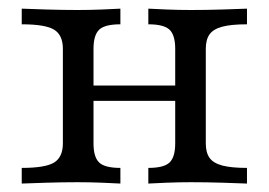

<svg xmlns="http://www.w3.org/2000/svg" viewBox="-20 -435 637 455"><path d="M331.5 0V-37.1Q368.5 -37.1 381.9 -50Q395.2 -62.9 395.2 -95.2V-319.4Q395.2 -351.6 381.9 -364.5Q368.5 -377.4 331.5 -377.4V-414.5Q346 -413.7 374.6 -412.5Q403.2 -411.3 432.3 -411.3Q469.4 -411.3 507.7 -412.5Q546 -413.7 565.3 -414.5V-377.4Q528.2 -377.4 506.9 -371.8Q485.5 -366.1 476.6 -353.6Q467.7 -341.1 467.7 -319.4V-95.2Q467.7 -73.4 476.6 -60.9Q485.5 -48.4 506.9 -42.7Q528.2 -37.1 565.3 -37.1V0Q546 -0.8 507.7 -2Q469.4 -3.2 432.3 -3.2Q403.2 -3.2 374.6 -2Q346 -0.8 331.5 0ZM31.5 0V-37.1Q87.9 -37.1 108.5 -50Q129 -62.9 129 -95.2V-319.4Q129 -351.6 108.5 -364.5Q87.9 -377.4 31.5 -377.4V-414.5Q50.8 -413.7 89.5 -412.5Q128.2 -411.3 163.7 -411.3Q193.5 -411.3 222.2 -412.5Q250.8 -413.7 265.3 -414.5V-377.4Q228.2 -377.4 214.9 -364.5Q201.6 -351.6 201.6 -319.4V-95.2Q201.6 -62.9 214.9 -50Q228.2 -37.1 265.3 -37.1V0Q250.8 -0.8 222.2 -2Q193.5 -3.2 163.7 -3.2Q128.2 -3.2 89.5 -2Q50.8 -0.8 31.5 0ZM175 -196V-232.3H421.8V-196Z"/></svg>

Font: Playfair 9pt Light
Style: Regular
Weight: 300
Designer: Claus Eggers Sørensen
Foundry: Claus Eggers Sørensen
Version: Version 2.001;gftools[0.9.30]